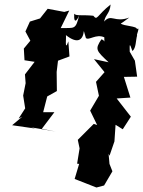

<svg xmlns="http://www.w3.org/2000/svg" viewBox="-20 -593 636 854"><path d="M362 -424C375 -411 407 -444 444 -427C443 -384 455 -412 431 -418C401 -373 408 -368 463 -316L398 -330L445 -272L407 -229L420 -167L381 -101C391 -80 402 -58 412 -37L397 -42L326 29L334 67L323 135L332 136L312 203L409 241L443 232L480 169L467 136L463 91L467 100L489 36L494 -38L526 -18L562 -74L499 -155L560 -159L531 -251L590 -252L580 -323L557 -363C557 -389 554 -411 569 -366C586 -380 583 -412 590 -436C584 -432 606 -478 589 -463C590 -478 531 -476 516 -489C516 -489 506 -478 555 -515C489 -490 476 -534 443 -497C450 -531 468 -531 472 -573C408 -522 414 -500 395 -523C344 -528 319 -521 310 -532C307 -473 330 -515 333 -528C316 -458 313 -470 250 -468L288 -546L266 -540L192 -554L158 -511L113 -497L93 -453L115 -412L86 -377L89 -325L134 -318L91 -262L94 -223L83 -168L92 -111L63 -66L79 -74L34 -36L138 -21L116 -27L227 -8L166 -20L222 -94H172L190 -164L233 -188L232 -273L238 -323L289 -342L284 -409C266 -357 276 -434 273 -437C327 -394 349 -417 353 -455Z"/></svg>

Font: Asimov Aggro
Style: It
Weight: 500
Designer: Google
Version: Version 2.000980; 2014